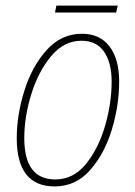

<svg xmlns="http://www.w3.org/2000/svg" viewBox="-20 -658 485 688"><path d="M396 -613 402 -638H182L177 -613ZM407 -366Q407 -446 372.5 -491.5Q338 -537 274 -537Q199 -537 146.5 -478Q94 -419 67 -332Q40 -245 40 -163Q40 10 176 10Q251 10 302.5 -48Q354 -106 380.5 -193Q407 -280 407 -366ZM67 -163Q67 -239 92 -320Q117 -401 163 -456.5Q209 -512 272 -512Q326 -512 353 -472.5Q380 -433 380 -366Q380 -288 356.5 -207Q333 -126 288 -70.5Q243 -15 178 -15Q67 -15 67 -163Z"/></svg>

Font: Noto Sans Display SemiCondensed Thin
Style: Italic
Weight: 250
Width: 4
Designer: Monotype Design team
Foundry: Monotype Imaging Inc.
Version: 1.000